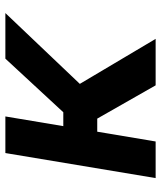

<svg xmlns="http://www.w3.org/2000/svg" viewBox="36 -621 585 697"><g transform="rotate(-90 328.5 -272.5)"><path d="M254.3 -545.5H121.4L30.5 0H163.4L198.9 -212H246.4L367.2 0H535.9L372.5 -275.2L629.6 -545.5H464.1L269.5 -335.2H219.1Z"/></g></svg>

Font: Margiela Sans Semi Bold
Style: Italic
Weight: 600
Italic angle: -9.39999°
Designer: Stefan Endress, Andreas Faust
Version: Version 1.100;FEAKit 1.0